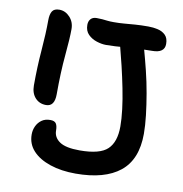

<svg xmlns="http://www.w3.org/2000/svg" viewBox="-81 -791 839 880"><g transform="rotate(10 338.5 -351.5)"><path d="M328 12Q261 12 209 -5.5Q157 -23 128 -54.5Q99 -86 99 -130Q99 -151 107.5 -169Q116 -187 132 -198.5Q148 -210 172 -210Q192 -210 199 -199Q206 -188 206 -167Q206 -135 234.5 -115.5Q263 -96 328 -96Q422 -96 457.5 -130Q493 -164 493 -236Q493 -271 487.5 -316Q482 -361 472 -411Q462 -461 450 -511.5Q438 -562 426 -607Q418 -635 425 -656Q432 -677 454 -677Q488 -676 507.5 -661Q527 -646 539 -603Q551 -560 563.5 -509.5Q576 -459 585 -407Q594 -355 599.5 -307.5Q605 -260 605 -222Q605 -102 534 -45Q463 12 328 12ZM140 -274Q109 -274 89.5 -295.5Q70 -317 70 -353Q70 -438 76.5 -517.5Q83 -597 83 -658Q83 -686 92 -700.5Q101 -715 125 -715Q153 -715 174 -692.5Q195 -670 195 -637Q195 -594 187.5 -514Q180 -434 180 -331Q180 -274 140 -274ZM363 -593Q343 -593 319.5 -600.5Q296 -608 279.5 -624.5Q263 -641 263 -669Q263 -686 272.5 -696.5Q282 -707 300 -707Q315 -707 326 -706Q337 -705 349.5 -703.5Q362 -702 380 -702Q406 -702 429 -704Q452 -706 478.5 -708Q505 -710 540 -710Q563 -710 584.5 -705Q606 -700 620 -686Q634 -672 634 -645Q634 -603 576 -603Q514 -603 457.5 -598Q401 -593 363 -593Z"/></g></svg>

Font: Shantell Sans Medium
Style: Regular
Weight: 500
Designer: Stephen Nixon, Anya Danilova, Shantell Martin
Foundry: Arrow Type
Version: Version 1.011;[c5ecc13dd]